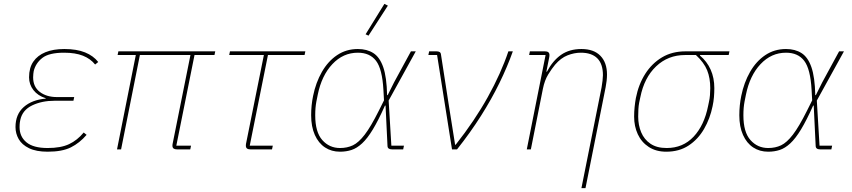

<svg xmlns="http://www.w3.org/2000/svg" viewBox="-20 -771 4400 991"><path d="M412 -87 427 -75Q391 -33 346 -10.5Q301 12 226 12Q167 12 130 -6Q93 -24 76.5 -53Q60 -82 60 -115Q60 -181 102.5 -218.5Q145 -256 216 -262V-264Q175 -277 152.5 -306Q130 -335 130 -372Q130 -421 152 -453Q174 -485 214.5 -501.5Q255 -518 312 -518Q376 -518 419 -500.5Q462 -483 487 -451L471 -438Q447 -468 408 -483.5Q369 -499 311 -499Q233 -499 198.5 -472Q164 -445 154 -404Q153 -397 152 -389.5Q151 -382 151 -372Q151 -323 185.5 -296.5Q220 -270 274 -270H363L359 -251H262Q196 -251 146 -227Q96 -203 85 -153Q82 -139 81.5 -130Q81 -121 81 -115Q81 -66 116.5 -36.5Q152 -7 226 -7Q294 -7 336.5 -27Q379 -47 412 -87Z M962 0H893Q882 0 876 -4.5Q870 -9 870 -19Q870 -23 870.5 -26.5Q871 -30 872 -34L963 -487H702L605 0H584L681 -487H587L591 -506H1091L1087 -487H984L890 -19H966Z M1384 0H1272Q1261 0 1255 -4.5Q1249 -9 1249 -19Q1249 -24 1249.5 -27.5Q1250 -31 1251 -35L1342 -487H1163L1167 -506H1556L1552 -487H1363L1269 -19H1388Z M2065 -19 2061 0H2003Q1992 0 1986 -4.5Q1980 -9 1980 -19L1970 -226H1967Q1933 -150 1904.5 -103Q1876 -56 1849 -31Q1822 -6 1794.5 3Q1767 12 1735 12Q1691 12 1657.5 -10Q1624 -32 1605 -74.5Q1586 -117 1586 -176Q1586 -202 1588.5 -227Q1591 -252 1596 -276Q1610 -345 1641.5 -400Q1673 -455 1720 -486.5Q1767 -518 1827 -518Q1874 -518 1907 -497Q1940 -476 1958 -424.5Q1976 -373 1978 -280H1981L2014 -346L2101 -506H2126L1986 -252L2000 -19ZM1735 -7Q1772 -7 1801.5 -21Q1831 -35 1862.5 -76Q1894 -117 1935 -199L1962 -253L1959 -307Q1953 -415 1921 -457Q1889 -499 1827 -499Q1751 -499 1695.5 -440Q1640 -381 1620 -282L1613 -247Q1610 -231 1608.5 -214Q1607 -197 1607 -176Q1607 -89 1643.5 -48Q1680 -7 1735 -7ZM1982 -742 1882 -587 1867 -594 1964 -751Z M2339 0H2313L2236 -487H2191L2195 -506H2233Q2243 -506 2249 -502.5Q2255 -499 2256 -490L2295 -238L2329 -24H2332Q2430 -148 2498 -270.5Q2566 -393 2604 -506H2627Q2599 -427 2558 -343Q2517 -259 2462.5 -173Q2408 -87 2339 0Z M2720 0H2699L2796 -487H2711L2715 -506H2793Q2804 -506 2810 -501.5Q2816 -497 2816 -487Q2816 -483 2815.5 -479.5Q2815 -476 2814 -471L2800 -401H2803Q2833 -458 2876 -488Q2919 -518 2981 -518Q3045 -518 3079 -483Q3113 -448 3113 -386Q3113 -371 3111 -353.5Q3109 -336 3106 -321L3002 200H2981L3085 -320Q3088 -337 3090 -355Q3092 -373 3092 -383Q3092 -441 3063 -470Q3034 -499 2978 -499Q2944 -499 2909.5 -485.5Q2875 -472 2845 -437Q2829 -418 2810 -387.5Q2791 -357 2782 -312Z M3741 -487H3593V-484Q3629 -454 3648 -411.5Q3667 -369 3667 -316Q3667 -293 3665 -269.5Q3663 -246 3658 -223Q3645 -159 3614 -105.5Q3583 -52 3534.5 -20Q3486 12 3419 12Q3366 12 3328.5 -12.5Q3291 -37 3272 -78Q3253 -119 3253 -169Q3253 -194 3255.5 -218.5Q3258 -243 3262 -265Q3276 -336 3310.5 -390Q3345 -444 3397 -475Q3449 -506 3518 -506H3745ZM3572 -487H3516Q3428 -487 3366.5 -428.5Q3305 -370 3285 -269L3279 -241Q3276 -225 3275 -207Q3274 -189 3274 -169Q3274 -125 3289.5 -88Q3305 -51 3337.5 -29Q3370 -7 3421 -7Q3505 -7 3560 -65.5Q3615 -124 3635 -225L3639 -244Q3643 -261 3644.5 -280Q3646 -299 3646 -316Q3646 -368 3630 -408Q3614 -448 3572 -487Z M4275 -19 4271 0H4213Q4202 0 4196 -4.5Q4190 -9 4190 -19L4180 -226H4177Q4143 -150 4114.5 -103Q4086 -56 4059 -31Q4032 -6 4004.5 3Q3977 12 3945 12Q3901 12 3867.5 -10Q3834 -32 3815 -74.5Q3796 -117 3796 -176Q3796 -202 3798.5 -227Q3801 -252 3806 -276Q3820 -345 3851.5 -400Q3883 -455 3930 -486.5Q3977 -518 4037 -518Q4084 -518 4117 -497Q4150 -476 4168 -424.5Q4186 -373 4188 -280H4191L4224 -346L4311 -506H4336L4196 -252L4210 -19ZM3945 -7Q3982 -7 4011.5 -21Q4041 -35 4072.5 -76Q4104 -117 4145 -199L4172 -253L4169 -307Q4163 -415 4131 -457Q4099 -499 4037 -499Q3961 -499 3905.5 -440Q3850 -381 3830 -282L3823 -247Q3820 -231 3818.5 -214Q3817 -197 3817 -176Q3817 -89 3853.5 -48Q3890 -7 3945 -7Z"/></svg>

Font: IBM Plex Sans Thin
Style: Italic
Weight: 250
Italic angle: -11.31°
Designer: Mike Abbink, Paul van der Laan, Pieter van Rosmalen
Foundry: Bold Monday
Version: Version 3.201